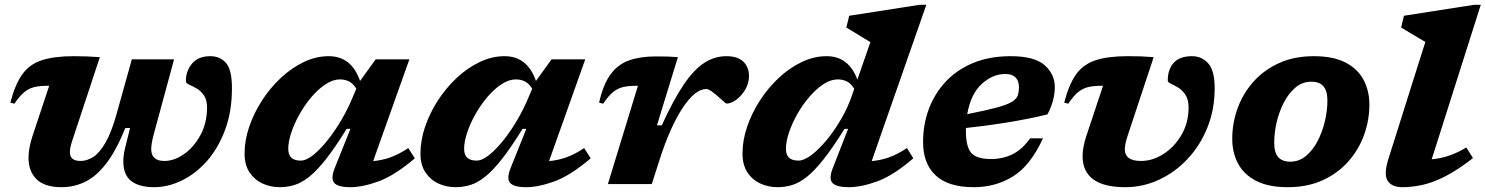

<svg xmlns="http://www.w3.org/2000/svg" viewBox="-20 -765 6174 798"><path d="M528 -518.5H703.5L618 -203Q608.5 -166.5 608.5 -145.5Q608.5 -96 663 -96Q704.5 -96 745.2 -124.8Q786 -153.5 813.2 -203.8Q840.5 -254 840.5 -318Q840.5 -350.5 827.2 -369.2Q814 -388 796.5 -397.8Q779 -407.5 765.8 -413.5Q752.5 -419.5 752.5 -427Q752.5 -470.5 778.5 -501Q804.5 -531.5 854 -531.5Q895 -531.5 919.5 -503.2Q944 -475 944 -398.5Q944 -300.5 915 -223.8Q886 -147 838.8 -94.2Q791.5 -41.5 734.5 -14.2Q677.5 13 621 13Q558 13 525.2 -12.8Q492.5 -38.5 492.5 -95Q492.5 -122 501.5 -156L520.5 -233H501Q463 -139.5 421.8 -85.8Q380.5 -32 334.2 -9.5Q288 13 235 13Q166.5 13 132.5 -19.5Q98.5 -52 98.5 -109.5Q98.5 -149.5 115 -199.5L184.5 -408.5H178Q145.5 -408.5 122.5 -403Q99.5 -397.5 80.2 -381.5Q61 -365.5 40 -334L23 -338.5Q42.5 -413.5 72.2 -455.5Q102 -497.5 153.2 -514.5Q204.5 -531.5 287.5 -531.5Q318.5 -531.5 340.2 -530.5Q362 -529.5 395 -527.5L279 -176.5Q270.5 -150 270.5 -132Q270.5 -96 315 -96Q341.5 -96 367.8 -112.8Q394 -129.5 419 -173Q444 -216.5 466 -296.5Z M1372 -68.5 1436.5 -229.5H1421Q1372.5 -151.5 1334.8 -103.5Q1297 -55.5 1265 -30.2Q1233 -5 1203.5 4Q1174 13 1143 13Q1104.5 13 1071.2 -2.2Q1038 -17.5 1017.2 -48.5Q996.5 -79.5 996.5 -127Q996.5 -181.5 1015.8 -238.2Q1035 -295 1069 -347.5Q1103 -400 1147.5 -441.5Q1192 -483 1242.8 -507.2Q1293.5 -531.5 1346 -531.5Q1441 -531.5 1476.5 -428.5L1541.5 -518.5H1681.5L1531 -95.5Q1567.5 -98.5 1602.2 -110.8Q1637 -123 1677 -149.5L1704 -107Q1621 -36 1554.2 -11.5Q1487.5 13 1435.5 13Q1384.5 13 1369 -5Q1353.5 -23 1372 -68.5ZM1178 -146Q1178 -97.5 1229.5 -97.5Q1253 -97.5 1282.5 -121.2Q1312 -145 1342.5 -183.5Q1373 -222 1399.5 -267.5Q1426 -313 1444 -356.5L1461 -396.5Q1446.5 -419 1429.8 -427Q1413 -435 1393 -435Q1364 -435 1333.5 -415Q1303 -395 1275.2 -362.5Q1247.5 -330 1225.5 -291.2Q1203.5 -252.5 1190.8 -214.2Q1178 -176 1178 -146Z M2103 -68.5 2167.5 -229.5H2152Q2103.5 -151.5 2065.8 -103.5Q2028 -55.5 1996 -30.2Q1964 -5 1934.5 4Q1905 13 1874 13Q1835.5 13 1802.2 -2.2Q1769 -17.5 1748.2 -48.5Q1727.5 -79.5 1727.5 -127Q1727.5 -181.5 1746.8 -238.2Q1766 -295 1800 -347.5Q1834 -400 1878.5 -441.5Q1923 -483 1973.8 -507.2Q2024.5 -531.5 2077 -531.5Q2172 -531.5 2207.5 -428.5L2272.5 -518.5H2412.5L2262 -95.5Q2298.5 -98.5 2333.2 -110.8Q2368 -123 2408 -149.5L2435 -107Q2352 -36 2285.2 -11.5Q2218.5 13 2166.5 13Q2115.5 13 2100 -5Q2084.5 -23 2103 -68.5ZM1909 -146Q1909 -97.5 1960.5 -97.5Q1984 -97.5 2013.5 -121.2Q2043 -145 2073.5 -183.5Q2104 -222 2130.5 -267.5Q2157 -313 2175 -356.5L2192 -396.5Q2177.5 -419 2160.8 -427Q2144 -435 2124 -435Q2095 -435 2064.5 -415Q2034 -395 2006.2 -362.5Q1978.5 -330 1956.5 -291.2Q1934.5 -252.5 1921.8 -214.2Q1909 -176 1909 -146Z M2631.5 -408.5H2625Q2592 -408.5 2569 -403Q2546 -397.5 2527 -381.5Q2508 -365.5 2487 -334L2470 -338.5Q2487 -414 2517.5 -455.8Q2548 -497.5 2594.5 -514Q2641 -530.5 2705.5 -530.5Q2737 -530.5 2755.5 -530Q2774 -529.5 2797.5 -527.5L2710.5 -244H2730.5Q2779 -350.5 2822 -413.8Q2865 -477 2907.8 -504.2Q2950.5 -531.5 2999 -531.5Q3046.5 -531.5 3069.8 -508.5Q3093 -485.5 3093 -450Q3093 -418.5 3077.2 -392.2Q3061.5 -366 3039.8 -350.2Q3018 -334.5 2999.5 -334.5Q2997 -334.5 2985.5 -345Q2974 -355.5 2961.5 -366.5Q2949 -377.5 2936.2 -386.2Q2923.5 -395 2915.5 -395Q2869 -395 2817.2 -316.5Q2765.5 -238 2722 -103L2689 0H2506.5Z M3776 -107Q3693.5 -36 3626.8 -11.5Q3560 13 3508 13Q3457 13 3440.2 -4.2Q3423.5 -21.5 3441.5 -67L3505 -229.5H3490Q3441.5 -151.5 3403.5 -103.5Q3365.5 -55.5 3333.8 -30.2Q3302 -5 3272.5 4Q3243 13 3211.5 13Q3173.5 13 3140.2 -2.2Q3107 -17.5 3086.5 -48.5Q3066 -79.5 3066 -127Q3066 -181.5 3085.2 -238.2Q3104.5 -295 3138.5 -347.5Q3172.5 -400 3217 -441.5Q3261.5 -483 3312.2 -507.2Q3363 -531.5 3415.5 -531.5Q3507.5 -531.5 3543.5 -434L3597.5 -590Q3588.5 -595.5 3570.2 -606.5Q3552 -617.5 3532 -629.8Q3512 -642 3497.5 -650.5L3509.5 -699.5L3801.5 -745H3830L3603 -95.5Q3639.5 -98.5 3674.5 -110.8Q3709.5 -123 3749.5 -149.5ZM3246.5 -146Q3246.5 -97.5 3298 -97.5Q3322.5 -97.5 3354 -121.8Q3385.5 -146 3418 -185.8Q3450.5 -225.5 3478 -273.8Q3505.5 -322 3521.5 -370L3530.5 -396Q3516 -419 3499 -427Q3482 -435 3462 -435Q3432.5 -435 3402.2 -415Q3372 -395 3344 -362.5Q3316 -330 3294 -291.2Q3272 -252.5 3259.2 -214.2Q3246.5 -176 3246.5 -146Z M4315 -190Q4262.5 -76.5 4190.2 -31.8Q4118 13 4027.5 13Q3921 13 3868.8 -36Q3816.5 -85 3816.5 -175Q3816.5 -247 3840.2 -311.2Q3864 -375.5 3910.2 -425.2Q3956.5 -475 4024.5 -503.2Q4092.5 -531.5 4180.5 -531.5Q4279.5 -531.5 4321.8 -494Q4364 -456.5 4364 -403Q4364 -377 4356.8 -348.5Q4349.5 -320 4333.5 -289.5Q4250.5 -269.5 4163.2 -255.5Q4076 -241.5 3994.5 -233Q3994.5 -227.5 3994.5 -221.5Q3994.5 -154.5 4017 -129.2Q4039.5 -104 4098.5 -104Q4147 -104 4187.5 -123.5Q4228 -143 4261.5 -190ZM4158 -457.5Q4106 -457.5 4060.5 -416.2Q4015 -375 4000 -290.5Q4078 -306 4121.8 -317.8Q4165.5 -329.5 4185.2 -341.5Q4205 -353.5 4210 -368.2Q4215 -383 4215 -404Q4215 -428.5 4201 -443Q4187 -457.5 4158 -457.5Z M5028.5 -398.5Q5028.5 -310.5 4998.5 -235.5Q4968.5 -160.5 4916.2 -104.8Q4864 -49 4797.2 -18Q4730.5 13 4657.5 13Q4567.5 13 4523.5 -19.8Q4479.5 -52.5 4479.5 -115.5Q4479.5 -152.5 4495 -199.5L4564.5 -408.5H4558Q4525.5 -408.5 4502.5 -403Q4479.5 -397.5 4460.2 -381.5Q4441 -365.5 4420 -334L4403 -338.5Q4422.5 -413.5 4452.2 -455.5Q4482 -497.5 4533.2 -514.5Q4584.5 -531.5 4667.5 -531.5Q4698.5 -531.5 4720.2 -530.8Q4742 -530 4775 -527.5L4666 -198.5Q4655 -164.5 4655 -144.5Q4655 -96 4722 -96Q4771 -96 4816.5 -125.5Q4862 -155 4891 -205.2Q4920 -255.5 4920 -318Q4920 -351.5 4907 -371Q4894 -390.5 4877 -400.8Q4860 -411 4846.8 -417Q4833.5 -423 4833.5 -430Q4833.5 -477 4858.5 -504.2Q4883.5 -531.5 4934 -531.5Q4975 -531.5 5001.8 -501.5Q5028.5 -471.5 5028.5 -398.5Z M5440.5 -531.5Q5521.5 -531.5 5572.5 -505Q5623.5 -478.5 5647.5 -432.8Q5671.5 -387 5671.5 -331Q5671.5 -264.5 5649 -203Q5626.5 -141.5 5583 -92.8Q5539.5 -44 5476.5 -15.5Q5413.5 13 5332.5 13Q5251.5 13 5200.5 -13.5Q5149.5 -40 5125.5 -85.5Q5101.5 -131 5101.5 -187.5Q5101.5 -254 5124 -315.5Q5146.5 -377 5190 -425.8Q5233.5 -474.5 5296.5 -503Q5359.5 -531.5 5440.5 -531.5ZM5342.5 -93Q5379 -93 5407.8 -116.8Q5436.5 -140.5 5456.2 -178.5Q5476 -216.5 5486.5 -261Q5497 -305.5 5497 -347Q5497 -388 5480.2 -406.8Q5463.5 -425.5 5430.5 -425.5Q5393.5 -425.5 5365 -401.8Q5336.5 -378 5316.5 -339.8Q5296.5 -301.5 5286.2 -257.2Q5276 -213 5276 -171.5Q5276 -130.5 5292.8 -111.8Q5309.5 -93 5342.5 -93Z M5904 -590.5Q5895 -596 5876.5 -607Q5858 -618 5837.8 -630Q5817.5 -642 5803.5 -650.5L5815 -699.5L6106 -745H6134.5L5930.5 -103Q6002 -108.5 6074.5 -152L6102 -108Q6040 -59.5 5989 -33.2Q5938 -7 5894.2 3Q5850.5 13 5809.5 13Q5763.5 13 5747 -14.2Q5730.5 -41.5 5751 -106Z"/></svg>

Font: Newsreader 6pt
Style: Bold Italic
Weight: 700
Italic angle: -17°
Designer: Hugues Gentile
Foundry: Production Type
Version: Version 1.003; ttfautohint (v1.8.3)